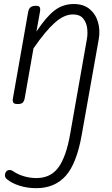

<svg xmlns="http://www.w3.org/2000/svg" viewBox="-20 -530 570 978"><path d="M164.5 428.5Q119.5 428.5 79.8 416Q40 403.5 15 382.5Q6 375.5 5.2 364.5Q4.5 353.5 12 343Q19 336 29 336Q39 336 49 343.5Q71 358.5 101.8 367.8Q132.5 377 165.5 377Q238.5 377 278 322.2Q317.5 267.5 337.5 152L423 -333Q427.5 -359 423.8 -387.5Q420 -416 403.2 -436.2Q386.5 -456.5 351 -456.5Q306.5 -456.5 259 -414.2Q211.5 -372 150.5 -283.5L105.5 -27.5Q104.5 -21.5 98.8 -10.8Q93 0 69.5 0Q50.5 0 47 -8.8Q43.5 -17.5 45 -24.5L123 -467Q126 -484.5 135 -492.5Q144 -500.5 163.5 -500.5Q178 -500.5 182.2 -493.5Q186.5 -486.5 183.5 -469.5L165.5 -369Q213.5 -442 256.5 -475.8Q299.5 -509.5 355.5 -509.5Q405.5 -509.5 436.5 -483.8Q467.5 -458 479.2 -417Q491 -376 483 -330.5L396.5 156Q370.5 303.5 314.5 366Q258.5 428.5 164.5 428.5Z"/></svg>

Font: Edu VIC WA NT Hand Pre
Style: Regular
Weight: 400
Designer: Tina and Corey Anderson, Eben Sorkin, Mirko Velimirovic
Foundry: Google for Education
Version: Version 1.000